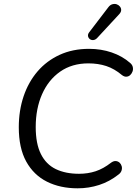

<svg xmlns="http://www.w3.org/2000/svg" viewBox="-20 -967 713 995"><path d="M382.4 8.9Q292.1 8.9 223.3 -25.5Q154.5 -59.9 115.9 -129.9Q77.4 -199.8 77.4 -307.3Q77.4 -393.9 102.3 -467.9Q127.3 -541.9 174.5 -596.9Q221.7 -651.9 289.2 -682.9Q356.8 -713.9 441.5 -713.9Q504.2 -713.9 558.8 -695.2Q613.4 -676.5 653.4 -641.7Q665 -632.4 668 -620.2Q670.9 -608 666.9 -596.8Q663 -585.7 654.7 -577.9Q646.3 -570.2 635.1 -569.6Q623.9 -568.9 612.2 -577.8Q573.2 -610.7 530.9 -624.7Q488.6 -638.6 438 -638.6Q353 -638.6 291.8 -595.8Q230.7 -553 197.9 -478.5Q165.1 -404 165.1 -308.7Q165.1 -222.5 191.9 -168.8Q218.6 -115.2 268.9 -90.8Q319.3 -66.4 389.6 -66.4Q435.6 -66.4 475.7 -79.6Q515.8 -92.8 555.5 -123.9Q568.7 -133.3 580.1 -132.4Q591.6 -131.4 599.7 -124Q607.7 -116.5 610.7 -105.5Q613.7 -94.6 609.8 -82.9Q606 -71.1 593.8 -62.3Q547.7 -25.9 494 -8.5Q440.3 8.9 382.4 8.9ZM596.9 -892.5 482.9 -769.4Q473.6 -760.1 463.3 -759.4Q453 -758.6 445.5 -764.4Q437.9 -770.3 436.2 -779.8Q434.5 -789.3 441.8 -799.1L541.1 -929.1Q550.4 -941.8 562.4 -945Q574.4 -948.2 584.7 -944.8Q594.9 -941.3 601.5 -933.1Q608.2 -924.8 607.9 -914.3Q607.7 -903.8 596.9 -892.5Z"/></svg>

Font: Nunito Variable Extra Light
Style: Italic
Weight: 200
Italic angle: -9°
Designer: Vernon Adams
Foundry: Vernon Adams
Version: Version 3.602